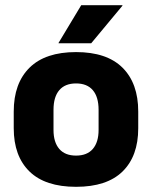

<svg xmlns="http://www.w3.org/2000/svg" viewBox="-20 -707 586 741"><path d="M273.5 14Q154.5 14 93.8 -45.2Q33 -104.5 33 -212V-276.5Q33 -385.5 94 -445.8Q155 -506 273.5 -506Q392 -506 452.8 -445.8Q513.5 -385.5 513.5 -276.5V-212Q513.5 -104.5 453 -45.2Q392.5 14 273.5 14ZM273.5 -106.5Q316 -106.5 338.2 -132.2Q360.5 -158 360.5 -205.5V-283Q360.5 -333 338.2 -359Q316 -385 273.5 -385Q231 -385 208.8 -359Q186.5 -333 186.5 -283V-205.5Q186.5 -158 208.8 -132.2Q231 -106.5 273.5 -106.5ZM293.5 -687H452.5V-685L332 -540H206V-541.5Z"/></svg>

Font: Anek Tamil Medium
Style: Bold
Weight: 700
Version: Version 1.003